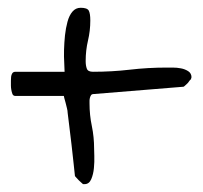

<svg xmlns="http://www.w3.org/2000/svg" viewBox="-20 -468 516 489"><path d="M170.9 -19.5Q169.9 -28.3 167.5 -51.3Q165 -74.2 162.1 -100.1Q159.2 -126 156.2 -148.9Q153.3 -171.9 152.3 -180.7Q152.3 -185.5 150.4 -192.9Q148.4 -200.2 147 -206.5Q145.5 -212.9 143.6 -218.8L142.6 -223.6H19.5Q13.7 -223.6 11.7 -228.5Q9.8 -233.4 8.8 -239.3Q7.8 -245.1 7.8 -250V-256.8Q7.8 -257.8 7.8 -262.7Q7.8 -267.6 8.3 -272.5Q8.8 -277.3 11.2 -281.2Q13.7 -285.2 19.5 -285.2H144.5Q144.5 -293 143.6 -308.1Q142.6 -323.2 143.1 -341.3Q143.6 -359.4 145.5 -377.9Q147.5 -396.5 151.9 -412.6Q156.2 -428.7 164.6 -438.5Q172.9 -448.2 185.5 -448.2Q202.1 -448.2 206.1 -440.9Q210 -433.6 210 -416Q210 -389.6 204.1 -364.7Q198.2 -339.8 198.2 -312.5Q198.2 -300.8 201.2 -293Q204.1 -285.2 216.8 -285.2Q264.6 -285.2 310.5 -290.5Q356.4 -295.9 404.3 -295.9H419.9Q430.7 -295.9 440.9 -293.9Q451.2 -292 459.5 -286.6Q467.8 -281.2 467.8 -270.5L466.8 -269.5Q466.8 -269.5 466.8 -268.6Q466.8 -267.6 466.8 -266.6Q463.9 -264.6 461.4 -260.7Q459 -256.8 456.1 -254.4Q453.1 -252 450.7 -249.5Q448.2 -247.1 447.3 -247.1L218.8 -228.5Q213.9 -228.5 211.9 -225.6Q210 -222.7 209 -218.8Q208 -214.8 208 -211.9V-205.1Q208 -174.8 213.9 -147Q219.7 -119.1 219.7 -88.9Q219.7 -85.9 220.2 -70.8Q220.7 -55.7 219.2 -40Q217.8 -24.4 212.4 -11.7Q207 1 195.3 1H192.4Q190.4 1 190.4 0Q189.5 -1 186.5 -3.4Q183.6 -5.9 180.7 -8.8Q177.7 -11.7 174.8 -15.1Q171.9 -18.6 170.9 -19.5Z"/></svg>

Font: Swanky and Moo Moo
Style: Regular
Weight: 400
Designer: Kimberly Geswein
Foundry: Kimberly Geswein
Version: Version 1.002 2001